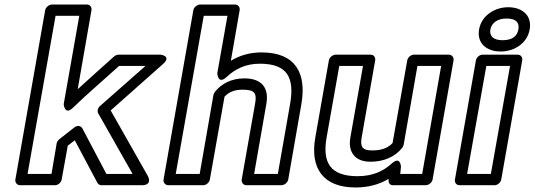

<svg xmlns="http://www.w3.org/2000/svg" viewBox="-20 -795 2367 850"><path d="M308 -230 243 -179C237 -174 232 -167 231 -161L208 -25H102L226 -725H331L262 -334C262 -334 266 -282 303 -318C368 -381 440 -442 507 -503H624L422 -325C412 -316 410 -302 415 -293L567 -25H451L345 -226C341 -234 327 -245 308 -230ZM311 -174 411 14C414 20 421 25 429 25H608C657 25 635 -15 635 -15L470 -306L701 -511C742 -547 691 -553 691 -553H505C499 -553 491 -550 485 -545C432 -497 378 -450 324 -400L385 -750C387 -761 380 -775 365 -775H210C199 -775 183 -765 180 -750L48 0C46 11 54 25 69 25H224C235 25 250 15 253 0L280 -150Z M1062 -448C1005 -448 961 -425 932 -389C929 -385 926 -379 925 -375L864 -25H758L882 -725H987L942 -471C942 -471 944 -418 983 -454C1019 -488 1066 -513 1130 -513C1253 -513 1285 -451 1264 -333L1210 -25H1105L1159 -334C1172 -406 1139 -448 1062 -448ZM1053 -398C1108 -398 1118 -383 1109 -334L1050 0C1048 11 1056 25 1071 25H1226C1237 25 1253 15 1256 0L1314 -333C1338 -469 1290 -563 1138 -563C1085 -563 1040 -549 1002 -526L1041 -750C1043 -761 1036 -775 1021 -775H866C855 -775 839 -765 836 -750L704 0C702 11 710 25 725 25H880C891 25 906 15 909 0L974 -367C991 -385 1014 -398 1053 -398Z M1620 -79C1680 -79 1729 -101 1761 -141C1764 -145 1766 -150 1767 -154L1828 -503H1933L1849 -25H1752L1755 -56C1755 -56 1754 -107 1714 -71C1678 -38 1631 -15 1563 -15C1443 -15 1406 -74 1426 -187L1482 -503H1587L1531 -186C1520 -122 1551 -79 1620 -79ZM1720 25H1865C1876 25 1892 15 1895 0L1988 -528C1990 -539 1982 -553 1967 -553H1812C1801 -553 1786 -543 1783 -528L1718 -162C1701 -143 1674 -129 1628 -129C1584 -129 1574 -145 1581 -186L1641 -528C1643 -539 1636 -553 1621 -553H1466C1455 -553 1439 -543 1436 -528L1376 -187C1352 -53 1408 35 1554 35C1610 35 1658 22 1700 -3C1699 13 1704 25 1720 25Z M2153 -25H2048L2133 -503H2238ZM2170 25C2181 25 2196 15 2199 0L2292 -528C2294 -539 2287 -553 2272 -553H2116C2105 -553 2090 -543 2087 -528L1994 0C1992 11 1999 25 2014 25ZM2205 -617C2163 -617 2146 -636 2151 -665C2156 -692 2181 -713 2222 -713C2265 -713 2280 -695 2275 -665C2270 -635 2248 -617 2205 -617ZM2196 -567C2256 -567 2314 -602 2325 -665C2336 -728 2290 -763 2230 -763C2171 -763 2112 -727 2101 -665C2090 -602 2136 -567 2196 -567Z"/></svg>

Font: Asimov
Style: WidOuIt
Weight: 500
Designer: Google
Version: Version 2.000980; 2014